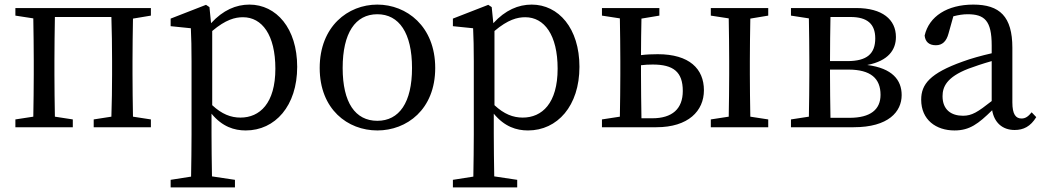

<svg xmlns="http://www.w3.org/2000/svg" viewBox="-20 -554 4539 836"><path d="M637 -486V-519H47V-486L125 -474C126 -418 127 -342 127 -289V-230C127 -177 126 -101 125 -46L47 -34V0H297V-34L219 -46C218 -101 217 -177 217 -230V-289C217 -344 218 -424 219 -480H465C467 -424 468 -344 468 -289V-230C468 -177 467 -101 465 -46L388 -34V0H637V-34L559 -46C558 -101 557 -177 557 -230V-289C557 -342 558 -418 559 -473Z M904 -419C963 -469 1004 -479 1038 -479C1121 -479 1179 -402 1179 -255C1179 -104 1111 -42 1027 -42C985 -42 946 -57 904 -96ZM892 -523 877 -533 723 -473V-440L811 -431C813 -387 814 -348 814 -287V31C814 90 813 153 812 215L723 229V262H1003V229L903 214C902 152 901 88 901 28V-59C948 -2 1000 14 1050 14C1178 14 1274 -93 1274 -263C1274 -431 1183 -534 1066 -534C1008 -534 951 -510 899 -453Z M1623 14C1751 14 1875 -77 1875 -258C1875 -440 1750 -534 1623 -534C1495 -534 1372 -439 1372 -258C1372 -78 1494 14 1623 14ZM1623 -28C1527 -28 1472 -107 1472 -258C1472 -410 1527 -492 1623 -492C1718 -492 1774 -410 1774 -258C1774 -107 1718 -28 1623 -28Z M2133 -419C2192 -469 2233 -479 2267 -479C2350 -479 2408 -402 2408 -255C2408 -104 2340 -42 2256 -42C2214 -42 2175 -57 2133 -96ZM2121 -523 2106 -533 1952 -473V-440L2040 -431C2042 -387 2043 -348 2043 -287V31C2043 90 2042 153 2041 215L1952 229V262H2232V229L2132 214C2131 152 2130 88 2130 28V-59C2177 -2 2229 14 2279 14C2407 14 2503 -93 2503 -263C2503 -431 2412 -534 2295 -534C2237 -534 2180 -510 2128 -453Z M2773 -39C2772 -95 2771 -175 2771 -230V-270C2787 -272 2804 -273 2822 -273C2912 -273 2953 -241 2953 -158C2953 -80 2907 -39 2820 -39ZM2851 -486V-519H2601V-486L2679 -474C2680 -418 2681 -342 2681 -289V-230C2681 -177 2680 -101 2679 -46L2601 -34V0H2838C2977 0 3045 -71 3045 -161C3045 -254 2982 -318 2844 -318C2819 -318 2795 -317 2771 -314C2771 -364 2772 -426 2773 -473ZM3325 -486V-519H3075V-486L3153 -474C3154 -418 3155 -342 3155 -289V-230C3155 -177 3154 -101 3153 -46L3075 -34V0H3325V-34L3247 -46C3246 -102 3245 -177 3245 -230V-289C3245 -342 3246 -418 3247 -473Z M3596 -41C3595 -97 3594 -176 3594 -230V-251H3674C3772 -251 3814 -212 3814 -141C3814 -77 3770 -41 3679 -41ZM3683 -480C3756 -480 3791 -450 3791 -387C3791 -320 3755 -288 3670 -288H3594C3594 -352 3595 -427 3596 -480ZM3424 -519V-486L3502 -474C3503 -418 3504 -342 3504 -289V-230C3504 -177 3503 -101 3502 -46L3424 -34V0H3697C3849 0 3906 -68 3906 -140C3906 -206 3865 -257 3756 -271C3849 -289 3881 -338 3881 -393C3881 -469 3822 -519 3708 -519Z M4298 -114C4237 -66 4212 -50 4173 -50C4122 -50 4084 -76 4084 -135C4084 -175 4101 -218 4197 -255C4221 -264 4259 -277 4298 -288ZM4472 -65C4458 -48 4446 -38 4428 -38C4403 -38 4388 -56 4388 -108V-346C4388 -482 4333 -534 4218 -534C4105 -534 4025 -483 4006 -399C4009 -372 4025 -357 4055 -357C4083 -357 4101 -374 4110 -408L4131 -483C4154 -489 4174 -492 4193 -492C4267 -492 4298 -464 4298 -356V-322C4254 -312 4207 -299 4172 -286C4029 -235 3991 -187 3991 -120C3991 -32 4056 14 4136 14C4202 14 4240 -15 4300 -74C4309 -21 4344 12 4398 12C4436 12 4467 -3 4492 -44Z"/></svg>

Font: Noto Serif CJK JP Medium
Style: Regular
Weight: 500
Designer: Ryoko NISHIZUKA 西塚涼子 (kana & ideographs); Frank Grießhammer (Latin, Greek & Cyrillic); Wenlong ZHANG 张文龙 (bopomofo); San
Foundry: Adobe Systems Incorporated
Version: Version 1.000;PS 1;hotconv 16.6.53;makeotf.lib2.5.65590